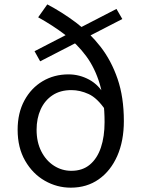

<svg xmlns="http://www.w3.org/2000/svg" viewBox="-20 -836 648 869"><path d="M300.4 13.4Q237.6 13.4 182.7 -18Q127.9 -49.3 93.9 -108.3Q59.8 -167.2 59.8 -248.6Q59.8 -324.5 90.3 -381Q120.7 -437.4 172.8 -468.4Q224.9 -499.4 290 -499.4Q339.5 -499.4 383.9 -475.4Q428.3 -451.3 456.5 -400.3L457.3 -337.8Q420.1 -392.6 381.1 -410.4Q342.1 -428.2 303.2 -428.2Q252.7 -428.2 217.7 -404.9Q182.7 -381.7 164.1 -341Q145.6 -300.3 145.6 -248.6Q145.6 -192.8 167 -150.8Q188.4 -108.8 224.4 -85.8Q260.3 -62.9 303.1 -62.9Q353.3 -62.9 386.6 -90.8Q420 -118.6 436.7 -168.3Q453.3 -217.9 453.3 -283.2Q453.3 -382 431.7 -455Q410 -528 369.7 -582.5Q329.3 -636.9 274.2 -678.9Q219.1 -720.9 152.7 -757.7L194.1 -816.1Q261.2 -780.9 323.5 -734.2Q385.8 -687.6 434.7 -624.9Q483.6 -562.2 512.1 -479.2Q540.6 -396.3 540.6 -288.1Q540.6 -198.1 510.7 -130.2Q480.7 -62.3 426.9 -24.5Q373 13.4 300.4 13.4ZM161.8 -558.5 136.3 -604.2 507.1 -795.6 533.6 -749.9Z"/></svg>

Font: Shanggu Sans SC VF
Style: Regular
Weight: 250
Designer: GuiWonder
Version: Version 1.021